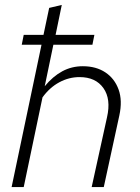

<svg xmlns="http://www.w3.org/2000/svg" viewBox="-20 -757 565 777"><path d="M27 0 148 -576H68L76 -616H156L179 -725L230 -737L205 -616H362L354 -576H196L161 -408Q194 -448 232 -468.5Q270 -489 315 -489Q369 -489 406.5 -464Q444 -439 460 -394.5Q476 -350 463 -290L400 0H351L413 -282Q430 -356 398.5 -400.5Q367 -445 302 -445Q259 -445 220 -424Q181 -403 152 -363L76 0Z"/></svg>

Font: Red Hat Text VF
Style: Italic
Weight: 300
Italic angle: -12°
Designer: Pentagram, MCKL
Foundry: Pentagram, MCKL
Version: Version 1.023